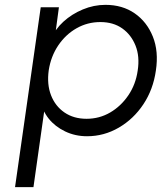

<svg xmlns="http://www.w3.org/2000/svg" viewBox="-20 -552 667 792"><path d="M42 220 148 -522H223L206 -395L192 -393Q207 -431 241.5 -462.5Q276 -494 321.5 -513Q367 -532 415 -532Q485 -532 535.5 -497Q586 -462 610.5 -401Q635 -340 623 -261Q612 -183 571.5 -122Q531 -61 470 -25.5Q409 10 339 10Q290 10 248.5 -10Q207 -30 181 -62.5Q155 -95 150 -133H168L118 220ZM337 -62Q390 -62 434.5 -88Q479 -114 509.5 -159Q540 -204 548 -261Q557 -319 539 -364Q521 -409 484 -435Q447 -461 394 -461Q341 -461 296 -435.5Q251 -410 220.5 -365Q190 -320 181 -262Q173 -204 190.5 -159Q208 -114 246 -88Q284 -62 337 -62Z"/></svg>

Font: Lexend Light
Style: Italic
Weight: 300
Italic angle: -8.13011°
Designer: Bonnie Shaver-Troup, Thomas Jockin
Foundry: Lexend
Version: Version 1.007